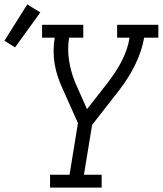

<svg xmlns="http://www.w3.org/2000/svg" viewBox="-93 -847 735 867"><path d="M133 0V-58H221L259 -291L189 -448Q177 -474 168 -501Q159 -528 154 -557Q149 -586 149 -616.5Q149 -647 154 -677H97V-735H283V-677H219Q211 -626 218.5 -576Q226 -526 244 -481V-480Q245 -478 246 -475.5Q247 -473 248 -471L300 -354L396 -477Q413 -500 429 -524Q445 -548 457.5 -573Q470 -598 479 -624Q488 -650 492 -677H436V-735H622V-677H558Q547 -615 517.5 -555Q488 -495 447 -442L323 -283L286 -58H366V0ZM-25 -633 -73 -663 30 -827 89 -791Z"/></svg>

Font: Iosevka Curly Slab LtEx
Style: Italic
Weight: 300
Width: 7
Italic angle: -9°
Monospace: yes
Designer: Belleve Invis
Foundry: Belleve Invis
Version: Version 11.1.0; ttfautohint (v1.8.3)